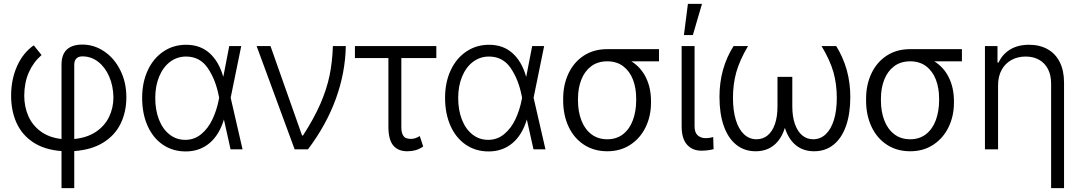

<svg xmlns="http://www.w3.org/2000/svg" viewBox="-20 -767 5556 986"><path d="M403.3 -538.1Q463.4 -538.1 515.4 -502.9Q567.4 -467.8 598.1 -405.8Q628.9 -343.8 628.9 -267.6Q628.9 -193.4 600.1 -133.3Q571.3 -73.2 511.2 -35.4Q451.2 2.4 361.3 8.8V199.2H295.9V8.8Q209 2.4 150.9 -35.9Q92.8 -74.2 64.9 -136Q37.1 -197.8 37.1 -275.4Q37.1 -358.9 67.6 -427.2Q98.1 -495.6 153.3 -534.2L193.4 -484.4Q150.9 -447.3 127.9 -395Q105 -342.8 104.5 -276.4Q104.5 -218.8 125.7 -170.7Q147 -122.6 190.2 -91.3Q233.4 -60.1 295.9 -53.2V-434.6Q295.9 -486.8 323.2 -512.5Q350.6 -538.1 403.3 -538.1ZM562.5 -267.6Q561.5 -325.7 540.8 -373.8Q520 -421.9 484.1 -449.7Q448.2 -477.5 403.3 -477.5Q382.3 -477.5 371.8 -466.1Q361.3 -454.6 361.3 -434.6V-53.2Q426.8 -59.6 472.2 -89.8Q517.6 -120.1 540 -166.5Q562.5 -212.9 562.5 -267.6Z M710 -264.6Q710 -343.8 738.8 -405.8Q767.6 -467.8 819.1 -502.4Q870.6 -537.1 935.5 -537.1Q1008.3 -537.1 1056.2 -494.1Q1104 -451.2 1126 -374H1127L1157.2 -530.3H1218.8L1164.6 -265.1L1225.6 0H1164.1L1129.9 -153.3Q1106 -73.7 1055.4 -31.5Q1004.9 10.7 933.6 10.7Q866.7 10.7 815.9 -24.2Q765.1 -59.1 737.5 -121.6Q710 -184.1 710 -264.6ZM931.6 -48.8Q978 -48.8 1013.7 -78.4Q1049.3 -107.9 1071.3 -154.8Q1093.3 -201.7 1103.5 -254.9L1105.5 -265.1L1103.5 -274.4Q1087.4 -357.9 1047.1 -417.2Q1006.8 -476.6 935.5 -476.6Q889.6 -476.6 853.8 -449.7Q817.9 -422.9 797.6 -374.3Q777.3 -325.7 777.3 -263.7Q777.3 -201.7 796.4 -152.8Q815.4 -104 850.6 -76.4Q885.7 -48.8 931.6 -48.8Z M1297.9 -530.3H1369.1L1531.2 -71.3H1536.1Q1592.3 -158.2 1625 -233.2Q1657.7 -308.1 1672.4 -378.9Q1687 -449.7 1689.5 -530.3H1755.9Q1753.4 -393.6 1704.6 -259.3Q1655.8 -125 1561.5 0H1493.2Z M2220.7 -468.8H2041V-116.2Q2041 -89.4 2047.9 -75.7Q2054.7 -62 2065.2 -57.9Q2075.7 -53.7 2090.8 -53.7Q2102.5 -53.7 2114.3 -57.9Q2126 -62 2135.7 -68.4L2153.3 -14.6Q2133.3 -1 2113.8 4.4Q2094.2 9.8 2072.3 9.8Q2023.4 9.8 1999 -20.5Q1974.6 -50.8 1974.6 -116.2V-468.8H1802.7V-530.3H2220.7Z M2265.6 -264.6Q2265.6 -343.8 2294.4 -405.8Q2323.2 -467.8 2374.8 -502.4Q2426.3 -537.1 2491.2 -537.1Q2564 -537.1 2611.8 -494.1Q2659.7 -451.2 2681.6 -374H2682.6L2712.9 -530.3H2774.4L2720.2 -265.1L2781.2 0H2719.7L2685.5 -153.3Q2661.6 -73.7 2611.1 -31.5Q2560.5 10.7 2489.3 10.7Q2422.4 10.7 2371.6 -24.2Q2320.8 -59.1 2293.2 -121.6Q2265.6 -184.1 2265.6 -264.6ZM2487.3 -48.8Q2533.7 -48.8 2569.3 -78.4Q2605 -107.9 2627 -154.8Q2648.9 -201.7 2659.2 -254.9L2661.1 -265.1L2659.2 -274.4Q2643.1 -357.9 2602.8 -417.2Q2562.5 -476.6 2491.2 -476.6Q2445.3 -476.6 2409.4 -449.7Q2373.5 -422.9 2353.3 -374.3Q2333 -325.7 2333 -263.7Q2333 -201.7 2352.1 -152.8Q2371.1 -104 2406.2 -76.4Q2441.4 -48.8 2487.3 -48.8Z M3097.7 -514.6H3364.3V-452.1H3222.2Q3271 -421.9 3297.1 -368.9Q3323.2 -315.9 3323.2 -247.1V-239.3Q3323.2 -171.4 3295.9 -114.5Q3268.6 -57.6 3217.5 -23.9Q3166.5 9.8 3098.6 9.8Q3030.3 9.8 2978.8 -23.9Q2927.2 -57.6 2899.7 -116.9Q2872.1 -176.3 2872.1 -251V-259.8Q2872.1 -332 2899.7 -390.1Q2927.2 -448.2 2978.3 -481.4Q3029.3 -514.6 3097.7 -514.6ZM3098.6 -51.8Q3146.5 -51.8 3179.9 -78.1Q3213.4 -104.5 3230.2 -150.1Q3247.1 -195.8 3247.1 -252.9V-260.7Q3247.1 -314.9 3230.5 -358.2Q3213.9 -401.4 3180.4 -426.8Q3147 -452.1 3098.6 -452.1Q3049.8 -452.1 3016.1 -426.8Q2982.4 -401.4 2965.3 -357.9Q2948.2 -314.5 2948.2 -259.8V-251Q2948.2 -194.8 2965.3 -149.7Q2982.4 -104.5 3016.4 -78.1Q3050.3 -51.8 3098.6 -51.8Z M3546.9 -530.3V-118.2Q3546.9 -86.4 3563 -72Q3579.1 -57.6 3603.5 -57.6Q3614.7 -57.6 3626.5 -59.6Q3638.2 -61.5 3642.6 -63.5L3644.5 -1Q3615.7 6.8 3582 6.8Q3535.6 6.8 3508.1 -24.2Q3480.5 -55.2 3480.5 -118.2V-530.3ZM3512.7 -747.1H3585L3538.1 -586.9H3492.2Z M3744.1 -264.6Q3744.1 -198.7 3758.8 -150.9Q3773.4 -103 3800.8 -77.4Q3828.1 -51.8 3865.2 -51.8Q3897.9 -51.8 3922.1 -71.8Q3946.3 -91.8 3959.5 -129.6Q3972.7 -167.5 3972.7 -220.7V-372.1H4048.8V-220.7Q4048.8 -168 4062.3 -129.9Q4075.7 -91.8 4099.9 -71.8Q4124 -51.8 4156.2 -51.8Q4192.9 -51.8 4220.2 -77.4Q4247.6 -103 4262.5 -151.1Q4277.3 -199.2 4277.3 -264.6Q4277.3 -334.5 4260.3 -395.5Q4243.2 -456.5 4199.2 -530.3H4274.4Q4346.7 -413.6 4346.7 -269.5Q4346.7 -182.6 4324.5 -119.9Q4302.2 -57.1 4260.5 -23.7Q4218.8 9.8 4161.1 9.8Q4105.5 9.8 4067.4 -21Q4029.3 -51.8 4010.7 -110.4Q3992.2 -51.8 3954.1 -21Q3916 9.8 3860.4 9.8Q3802.7 9.8 3761 -23.7Q3719.2 -57.1 3697 -119.9Q3674.8 -182.6 3674.8 -269.5Q3674.8 -416 3747.1 -530.3H3821.3Q3777.8 -456.5 3761 -395.5Q3744.1 -334.5 3744.1 -264.6Z M4653.3 -514.6H4919.9V-452.1H4777.8Q4826.7 -421.9 4852.8 -368.9Q4878.9 -315.9 4878.9 -247.1V-239.3Q4878.9 -171.4 4851.6 -114.5Q4824.2 -57.6 4773.2 -23.9Q4722.2 9.8 4654.3 9.8Q4585.9 9.8 4534.4 -23.9Q4482.9 -57.6 4455.3 -116.9Q4427.7 -176.3 4427.7 -251V-259.8Q4427.7 -332 4455.3 -390.1Q4482.9 -448.2 4533.9 -481.4Q4585 -514.6 4653.3 -514.6ZM4654.3 -51.8Q4702.1 -51.8 4735.6 -78.1Q4769 -104.5 4785.9 -150.1Q4802.7 -195.8 4802.7 -252.9V-260.7Q4802.7 -314.9 4786.1 -358.2Q4769.5 -401.4 4736.1 -426.8Q4702.6 -452.1 4654.3 -452.1Q4605.5 -452.1 4571.8 -426.8Q4538.1 -401.4 4521 -357.9Q4503.9 -314.5 4503.9 -259.8V-251Q4503.9 -194.8 4521 -149.7Q4538.1 -104.5 4572 -78.1Q4606 -51.8 4654.3 -51.8Z M5105.5 0H5038.1V-530.3H5102.5V-446.3H5108.4Q5127.9 -488.8 5167.7 -512.9Q5207.5 -537.1 5264.6 -537.1Q5318.8 -537.1 5359.4 -514.6Q5399.9 -492.2 5422.1 -448.5Q5444.3 -404.8 5444.3 -342.8V199.2H5377.9V-337.9Q5377.9 -380.4 5362.1 -411.6Q5346.2 -442.9 5316.7 -459.7Q5287.1 -476.6 5247.1 -476.6Q5206.1 -476.6 5173.8 -458.7Q5141.6 -440.9 5123.5 -407.5Q5105.5 -374 5105.5 -329.1Z"/></svg>

Font: Pretendard Light
Style: Regular
Weight: 300
Designer: Base glyphs from Inter by Rasmus Andersson; Hangeul glyphs from Noto Sans CJK(Source Han Sans) by Jang Soo-young and Kan
Foundry: Kil Hyung-jin
Version: Version 1.309